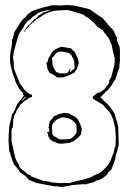

<svg xmlns="http://www.w3.org/2000/svg" viewBox="-20 -740 530 767"><path d="M458 -552 448 -576Q447 -577 447 -583V-592H445Q440 -602 435.5 -613.5Q431 -625 421 -630V-632L411 -641Q411 -642 410.5 -643Q410 -644 410 -645Q390 -666 389 -670H386Q385 -671 379 -675Q373 -679 361 -687Q345 -698 341 -701Q337 -704 336 -704V-703H335V-704Q332 -705 318 -708Q304 -711 276 -718V-717Q276 -716 275 -715V-718L245 -720Q233 -719 225.5 -718.5Q218 -718 214 -718H212Q211 -718 211 -719H188L168 -714L159 -712L132 -704L106 -695Q106 -694 94 -685H92Q81 -670 78.5 -668.5Q76 -667 73 -664.5Q70 -662 63 -652Q56 -642 37 -611L31 -585H28V-568L25 -546Q20 -528 20 -508Q20 -499 20.5 -492.5Q21 -486 22.5 -479Q24 -472 26.5 -463Q29 -454 32 -441H33Q35 -434 38 -426.5Q41 -419 43 -411H44Q44 -409 44.5 -408Q45 -407 52 -394V-392Q53 -391 54 -391V-389Q58 -384 63 -377.5Q68 -371 73 -368Q72 -367 72 -365V-360Q74 -360 75 -360.5Q76 -361 77 -361L71 -353Q70 -350 66.5 -345.5Q63 -341 58.5 -336Q54 -331 50 -325.5Q46 -320 45 -315L43 -313V-309L31 -286H28Q28 -283 26.5 -275Q25 -267 22.5 -258.5Q20 -250 18.5 -243Q17 -236 17 -235L15 -207Q15 -199 14.5 -192Q14 -185 14 -179Q14 -171 17 -137L18 -131H21L22 -121L35 -84L56 -60V-58Q57 -57 58 -57V-54Q59 -54 60 -53V-51Q80 -40 87.5 -30.5Q95 -21 95 -22L126 -9L196 4Q202 4 208 4.5Q214 5 219 6V7L233 6Q237 5 266 0L273 -1L297 -3Q299 -4 326 -4V-5L342 -9Q353 -11 358.5 -14.5Q364 -18 365 -18L367 -20Q367 -19 368 -19Q370 -19 376.5 -21.5Q383 -24 390 -28.5Q397 -33 403 -38Q409 -43 411 -48V-50L426 -64Q426 -67 427 -68L436 -92Q440 -102 440.5 -107Q441 -112 442 -118L448 -136L452 -155H454V-164Q454 -173 453.5 -191Q453 -209 452 -236L450 -242Q449 -248 448 -253Q447 -258 443 -266L438 -285L434 -292Q417 -320 389 -343V-345Q388 -346 387 -346.5Q386 -347 385 -348L381 -350Q382 -351 382.5 -352Q383 -353 384 -354L389 -359Q404 -374 404 -376H408L411 -381Q411 -382 413 -382V-383Q416 -387 422.5 -395Q429 -403 429 -405L430 -407Q431 -408 432 -410Q433 -412 434.5 -414Q436 -416 438 -420L440 -421L442 -427Q443 -428 452 -459H454V-465H456L459 -498V-530V-539ZM436 -488Q436 -487 438 -485L424 -431L421 -429Q421 -423 418.5 -422Q416 -421 416 -416Q416 -412 417 -411L409 -398H407Q401 -385 389.5 -378Q378 -371 378 -370H372L366 -367V-365H364Q360 -361 355 -357.5Q350 -354 350 -351L354 -344L392 -321Q393 -320 393 -319H394Q394 -317 400.5 -310Q407 -303 416 -294H417Q417 -290 420 -290V-287Q422 -287 428 -273V-271Q429 -269 430 -267.5Q431 -266 432 -262Q433 -258 435 -250.5Q437 -243 440 -229L443 -190L442 -172Q442 -160 441 -155L439 -151Q435 -139 435 -135.5Q435 -132 434 -127H432L430 -121Q428 -116 421 -97L410 -79Q409 -78 408 -78L407 -75Q396 -64 389.5 -58Q383 -52 382 -51H379L376 -48L351 -37V-35L343 -34V-32Q324 -26 319 -24.5Q314 -23 310.5 -22Q307 -21 298.5 -19.5Q290 -18 263 -11V-9H243H226V-8Q195 -10 189.5 -11Q184 -12 183 -12H181L179 -14Q178 -15 172 -15L151 -18L103 -36L102 -40Q97 -40 94 -43H91V-45H89Q88 -46 79.5 -54Q71 -62 68 -62V-64L60 -69V-71Q59 -72 58 -72L57 -76Q57 -80 56 -81Q43 -100 43 -107H41L40 -117Q36 -126 34.5 -137.5Q33 -149 28 -167L26 -177V-219L28 -230H31L33 -261L37 -280L40 -282Q40 -287 41 -288V-287Q45 -287 45 -294L46 -299L59 -317V-320L70 -329Q71 -331 72 -331.5Q73 -332 74 -334H76Q77 -335 77.5 -336Q78 -337 79 -338L85 -340L90 -342Q92 -348 98 -349.5Q104 -351 106 -352L108 -354V-362L100 -363Q94 -369 93.5 -368.5Q93 -368 90 -371H88Q86 -373 81.5 -378Q77 -383 75 -383V-386Q74 -387 73 -387.5Q72 -388 71 -389V-391Q71 -390 72 -390L61 -405H60Q59 -406 59 -408Q36 -463 35 -471V-496Q34 -498 33 -502Q32 -506 32 -511Q32 -516 33 -517L35 -532L52 -594L54 -600Q56 -604 58.5 -608.5Q61 -613 65 -620L68 -622Q69 -623 71.5 -627Q74 -631 75 -632V-634L81 -645Q82 -646 84 -646V-648Q90 -657 100 -663H102L112 -675H115L135 -690Q140 -690 141 -691L149 -694Q150 -695 154 -695L159 -697Q162 -697 163 -698L169 -699Q174 -700 178 -700.5Q182 -701 186 -701L179 -699L172 -697L171 -695Q165 -695 164 -694V-693L159 -691Q158 -690 152 -690L149 -686V-687Q147 -685 142.5 -683Q138 -681 138 -680L133 -677Q131 -673 127 -670Q123 -667 121 -665L115 -662V-660Q115 -658 112 -658V-656H110Q105 -651 101 -645.5Q97 -640 93 -640L89 -632Q87 -631 86.5 -630.5Q86 -630 84 -629V-625Q83 -624 82.5 -624Q82 -624 81 -623L80 -620Q78 -618 77.5 -616.5Q77 -615 76 -614H75Q77 -612 78 -612L80 -617Q84 -621 84 -622L85 -624Q87 -626 88 -626.5Q89 -627 91 -629V-631L95 -634V-636Q107 -645 111 -651H114Q116 -655 117.5 -655.5Q119 -656 123 -660L126 -663Q127 -664 128 -664Q129 -664 133 -668L138 -669V-671Q145 -673 150 -678V-679Q153 -682 158 -682V-683Q162 -686 164 -686V-687Q166 -688 168 -688Q170 -688 172 -689L174 -691L182 -693L190 -695Q195 -697 204.5 -697.5Q214 -698 224 -699Q235 -700 249 -700H248L263 -697L312 -682L323 -674Q325 -672 325 -671.5Q325 -671 327 -671L331 -670Q331 -668 332 -668H333Q346 -657 353.5 -650.5Q361 -644 366 -636H368Q368 -632 377 -628L386 -622H389Q389 -619 416 -585L421 -570H423Q424 -566 426 -559.5Q428 -553 431 -536L435 -521Q435 -515 436 -513H438V-488ZM294 -258Q292 -260 291.5 -262.5Q291 -265 286 -267V-268Q283 -269 282 -271Q281 -273 279 -274L255 -287L236 -289L215 -284L199 -277H195Q194 -275 194 -274Q194 -273 193 -271Q192 -269 189 -266Q186 -263 179 -256L174 -232L175 -229Q176 -228 176 -224V-219Q176 -216 177 -215V-211L172 -215V-213H168Q168 -210 170 -208H171L173 -196Q174 -195 174 -193Q174 -191 177 -191V-187Q182 -182 185 -179.5Q188 -177 189 -176L199 -173Q209 -166 226 -166Q228 -166 237 -167Q246 -168 261 -170L264 -171V-173Q268 -173 274.5 -177Q281 -181 287 -186Q293 -191 298 -196.5Q303 -202 304 -205V-214H306V-231H304V-235ZM177 -450 204 -435V-432Q210 -432 211 -431V-430L232 -431Q267 -442 267 -445L271 -447Q277 -449 277.5 -451Q278 -453 279 -454H280Q281 -457 282 -458Q283 -459 288 -464V-466Q288 -468 289 -471.5Q290 -475 291 -477H292Q294 -485 294.5 -486Q295 -487 295 -489Q295 -488 293 -496L292 -504L278 -533Q276 -535 273 -537Q270 -539 268 -542H267Q266 -543 266 -546L229 -553V-552Q227 -552 226 -552.5Q225 -553 224 -553L211 -548L194 -538L188 -532Q177 -511 176 -511H175L173 -505Q171 -499 171 -497V-492Q169 -494 168 -494V-489L164 -491L166 -485L170 -464ZM284 -205H282Q282 -203 274 -195Q266 -187 262 -186V-185Q242 -183 235 -183Q228 -183 226 -183H221L216 -184L199 -195H195L189 -205Q188 -218 188 -224.5Q188 -231 188 -234Q188 -240 189 -241V-242Q190 -243 190 -244H191Q191 -245 192 -248Q193 -251 197 -251V-254L209 -264L227 -271H234Q240 -271 255 -267L269 -260Q270 -259 270 -258L279 -251L280 -247Q282 -245 282 -246Q282 -247 284 -242H285Q286 -232 286 -225.5Q286 -219 286 -215V-211L285 -210ZM193 -513V-515Q195 -515 196 -516V-518Q197 -519 197 -519.5Q197 -520 198 -521L207 -530L213 -531L214 -533Q217 -534 225 -534Q234 -534 241.5 -531.5Q249 -529 256 -528H257Q260 -526 260 -523L265 -521L268 -513Q269 -512 269 -510H271L276 -498L278 -468Q276 -466 276.5 -464.5Q277 -463 275 -463L271 -462L269 -459H267Q267 -456 266 -456H265Q264 -455 264 -454L259 -453Q260 -458 260.5 -461Q261 -464 261 -465H259Q257 -460 254 -454.5Q251 -449 244 -447H215L214 -450H212Q210 -451 208.5 -451Q207 -451 205 -452V-453Q200 -455 191 -479L190 -483Q189 -493 188.5 -499Q188 -505 188 -508L189 -511L190 -512Q192 -512 193 -513ZM83 -354Q81 -349 75.5 -344Q70 -339 66 -336H65Q68 -341 72 -344.5Q76 -348 79 -353H81ZM190 -184 189 -185Q188 -186 187 -186V-188H185Q184 -188 183 -189L177 -197L178 -204V-199L181 -196Q181 -191 186 -191L188 -187H189ZM187 -188H185Q184 -188 183 -189L177 -197L178 -204V-199L181 -196Q181 -191 186 -191V-189ZM190 -184 189 -185Q188 -186 187 -186V-188L188 -187H189Z"/></svg>

Font: Londrina Sketch
Style: Regular
Weight: 400
Designer: Marcelo Magalhaes
Foundry: Marcelo Magalhães
Version: Version 1.002